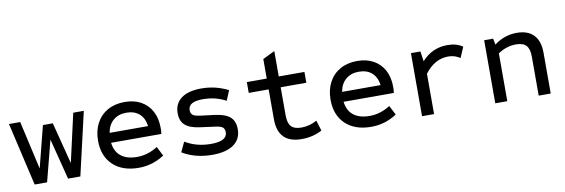

<svg xmlns="http://www.w3.org/2000/svg" viewBox="-51 -1033 4162 1415"><g transform="rotate(-10 2030.0 -325.0)"><path d="M119 0 10 -472H94L176 -110L255 -421H329L409 -110L491 -472H570L461 0H369L291 -306L212 0Z M897 12Q775 12 705 -54.5Q635 -121 635 -236Q635 -311 665 -367Q695 -423 749.5 -453.5Q804 -484 877 -484Q947 -484 998.5 -455.5Q1050 -427 1078 -374.5Q1106 -322 1106 -251Q1106 -240 1105.5 -228.5Q1105 -217 1103 -205H727Q735 -138 779 -103.5Q823 -69 899 -69Q979 -69 1053 -116L1089 -46Q1001 12 897 12ZM729 -279H1017Q1009 -339 972.5 -371.5Q936 -404 876 -404Q816 -404 777.5 -371Q739 -338 729 -279Z M1448 12Q1320 12 1224 -46L1259 -120Q1343 -69 1451 -69Q1573 -69 1573 -135Q1573 -161 1558 -172.5Q1543 -184 1504 -189L1392 -204Q1317 -214 1282.5 -244.5Q1248 -275 1248 -334Q1248 -406 1300.5 -445Q1353 -484 1450 -484Q1558 -484 1651 -436L1620 -362Q1543 -404 1448 -404Q1339 -404 1339 -341Q1339 -316 1354 -304.5Q1369 -293 1408 -288L1520 -274Q1595 -264 1629.5 -233Q1664 -202 1664 -142Q1664 -68 1608 -28Q1552 12 1448 12Z M2117 12Q1939 12 1939 -167V-391H1790V-472H1939V-618L2029 -662V-472H2221V-391H2029V-181Q2029 -123 2052.5 -97.5Q2076 -72 2129 -72Q2190 -72 2245 -103L2269 -25Q2201 12 2117 12Z M2637 12Q2515 12 2445 -54.5Q2375 -121 2375 -236Q2375 -311 2405 -367Q2435 -423 2489.5 -453.5Q2544 -484 2617 -484Q2687 -484 2738.5 -455.5Q2790 -427 2818 -374.5Q2846 -322 2846 -251Q2846 -240 2845.5 -228.5Q2845 -217 2843 -205H2467Q2475 -138 2519 -103.5Q2563 -69 2639 -69Q2719 -69 2793 -116L2829 -46Q2741 12 2637 12ZM2469 -279H2757Q2749 -339 2712.5 -371.5Q2676 -404 2616 -404Q2556 -404 2517.5 -371Q2479 -338 2469 -279Z M3018 0V-472H3089L3100 -397Q3178 -484 3292 -484Q3361 -484 3406 -452L3372 -373Q3332 -400 3284 -400Q3182 -400 3108 -302V0Z M3566 0V-472H3633L3642 -426Q3719 -484 3811 -484Q3894 -484 3937.5 -438.5Q3981 -393 3981 -305V0H3891V-291Q3891 -350 3867.5 -375.5Q3844 -401 3791 -401Q3720 -401 3656 -358V0Z"/></g></svg>

Font: Sometype Mono Medium
Style: Regular
Weight: 500
Monospace: yes
Designer: Ryoichi Tsunekawa
Foundry: Dharma Type
Version: Version 1.000; ttfautohint (v1.8.3)